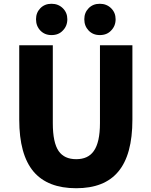

<svg xmlns="http://www.w3.org/2000/svg" viewBox="-20 -984 803 1018"><path d="M384 14Q233 14 158 -74Q82 -164 82 -350V-744H260V-331Q260 -228 291 -183Q321 -140 384 -140Q447 -140 477 -183Q510 -229 510 -331V-537V-744H682V-350Q682 -163 607 -74Q534 14 384 14ZM253 -798Q217 -798 194 -822Q171 -846 171 -882Q171 -917 194 -940.5Q217 -964 253 -964Q289 -964 313 -940.5Q337 -917 337 -882Q337 -846 313 -822Q291 -798 253 -798ZM509 -798Q473 -798 450 -822Q427 -846 427 -882Q427 -917 450 -940.5Q473 -964 509 -964Q545 -964 569 -940.5Q593 -917 593 -882Q593 -846 569 -822Q547 -798 509 -798Z"/></svg>

Font: GenSekiGothic TW H
Style: Regular
Weight: 900
Version: Version 1.501;PS 1;hotconv 16.6.51;makeotf.lib2.5.65220